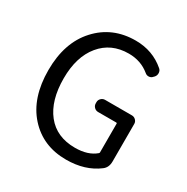

<svg xmlns="http://www.w3.org/2000/svg" viewBox="-171 -895 1030 1057"><g transform="rotate(30 344.0 -367.0)"><path d="M387.7 12.7Q240.2 12.7 148.9 -88.9Q57.6 -190.4 57.6 -366.2Q57.6 -541 151.9 -644Q246.1 -747.1 393.6 -747.1Q502 -747.1 580.1 -679.7Q590.8 -670.9 591.8 -655.8Q592.8 -640.6 583 -628.9L577.1 -623Q568.4 -612.3 554.2 -611.3Q540 -610.4 529.3 -620.1Q473.6 -666 396.5 -666Q285.2 -666 219.2 -585.9Q153.3 -505.9 153.3 -369.1Q153.3 -228.5 216.8 -148.4Q280.3 -68.4 397.5 -68.4Q479.5 -68.4 526.4 -108.4Q530.3 -111.3 530.3 -115.2V-298.8Q530.3 -302.7 525.4 -302.7H410.2Q395.5 -302.7 385.3 -313Q375 -323.2 375 -337.9V-345.7Q375 -359.4 385.3 -369.6Q395.5 -379.9 410.2 -379.9H580.1Q594.7 -379.9 605 -369.6Q615.2 -359.4 615.2 -345.7V-106.4Q615.2 -68.4 588.9 -48.8Q507.8 12.7 387.7 12.7Z"/></g></svg>

Font: Gen Jyuu GothicL Regular
Style: Regular
Weight: 400
Designer: [Source Han Sans]
Ryoko NISHIZUKA  (kana & ideographs); Paul D. Hunt (Latin, Greek & Cyrillic); Wenlong ZHANG  (bopomofo
Version: Version 1.002.20150607